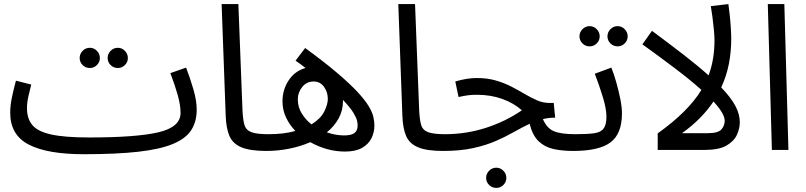

<svg xmlns="http://www.w3.org/2000/svg" viewBox="-20 -734 3945 940"><path d="M390 21Q212 21 121 -26Q30 -73 30 -182Q30 -219 39 -260.5Q48 -302 58 -339L133 -320Q127 -298 119.5 -264.5Q112 -231 112 -205Q112 -153 138.5 -121.5Q165 -90 231 -75.5Q297 -61 416 -61Q649 -61 756.5 -86.5Q864 -112 864 -181Q864 -219 850 -269Q836 -319 814 -376L891 -403Q910 -354 926.5 -298Q943 -242 943 -197Q943 -138 916 -96.5Q889 -55 826 -29Q763 -3 656.5 9Q550 21 390 21ZM557 -401Q536 -401 521.5 -415.5Q507 -430 507 -450Q507 -470 521.5 -485Q536 -500 557 -500Q577 -500 591.5 -485Q606 -470 606 -450Q606 -430 591.5 -415.5Q577 -401 557 -401ZM420 -401Q399 -401 384.5 -415.5Q370 -430 370 -450Q370 -470 384.5 -485Q399 -500 420 -500Q440 -500 454.5 -485Q469 -470 469 -450Q469 -430 454.5 -415.5Q440 -401 420 -401Z M1284 5Q1204 5 1161.5 -13Q1119 -31 1103 -69Q1087 -107 1085 -167L1065 -714H1147L1167 -199Q1169 -150 1176.5 -123.5Q1184 -97 1210.5 -87Q1237 -77 1294 -77Q1315 -77 1324.5 -65.5Q1334 -54 1334 -38Q1334 -22 1320 -8.5Q1306 5 1284 5Z M1669 8Q1582 8 1499 -38Q1451 -17 1395.5 -6Q1340 5 1284 5L1294 -77Q1333 -77 1366 -81Q1399 -85 1426 -93Q1398 -122 1380.5 -158.5Q1363 -195 1363 -238Q1363 -295 1393.5 -341Q1424 -387 1476 -401Q1453 -419 1427 -437L1474 -499Q1570 -429 1632.5 -375.5Q1695 -322 1731.5 -282.5Q1768 -243 1785.5 -213.5Q1803 -184 1808 -161.5Q1813 -139 1813 -119Q1813 -86 1798.5 -57Q1784 -28 1752.5 -10Q1721 8 1669 8ZM1438 -248Q1438 -210 1457 -179Q1476 -148 1505 -125Q1550 -153 1567.5 -188Q1585 -223 1585 -250Q1585 -282 1566.5 -308.5Q1548 -335 1515 -335Q1481 -335 1459.5 -308Q1438 -281 1438 -248ZM1659 -238Q1659 -192 1637.5 -153.5Q1616 -115 1580 -86Q1624 -71 1665 -71Q1699 -71 1715 -82.5Q1731 -94 1731 -121Q1731 -127 1728.5 -141Q1726 -155 1711 -180.5Q1696 -206 1659 -245Q1659 -242 1659 -238Z M2149 5Q2069 5 2026.5 -13Q1984 -31 1968 -69Q1952 -107 1950 -167L1930 -714H2012L2032 -199Q2034 -150 2041.5 -123.5Q2049 -97 2075.5 -87Q2102 -77 2159 -77Q2180 -77 2189.5 -65.5Q2199 -54 2199 -38Q2199 -22 2185 -8.5Q2171 5 2149 5Z M2149 5 2158 -77Q2262 -77 2358.5 -108Q2455 -139 2535 -194Q2496 -229 2439.5 -249.5Q2383 -270 2315 -270Q2290 -270 2271 -267.5Q2252 -265 2225 -259L2209 -335Q2265 -352 2315 -352Q2367 -352 2409 -339.5Q2451 -327 2485.5 -309Q2520 -291 2550.5 -273Q2581 -255 2610 -242.5Q2639 -230 2670 -230H2691L2698 -158Q2667 -158 2638 -151Q2657 -106 2692 -91.5Q2727 -77 2796 -77Q2817 -77 2826.5 -65.5Q2836 -54 2836 -38Q2836 -22 2822 -8.5Q2808 5 2786 5Q2732 5 2689.5 -4.5Q2647 -14 2617 -42.5Q2587 -71 2573 -128Q2535 -110 2495.5 -87.5Q2456 -65 2408 -44Q2360 -23 2297 -9Q2234 5 2149 5ZM2410 186Q2389 186 2374.5 171.5Q2360 157 2360 137Q2360 117 2374.5 102Q2389 87 2410 87Q2430 87 2444.5 102Q2459 117 2459 137Q2459 157 2444.5 171.5Q2430 186 2410 186Z M3004 -507Q2983 -507 2968.5 -521.5Q2954 -536 2954 -556Q2954 -576 2968.5 -591Q2983 -606 3004 -606Q3024 -606 3038.5 -591Q3053 -576 3053 -556Q3053 -536 3038.5 -521.5Q3024 -507 3004 -507ZM2867 -507Q2846 -507 2831.5 -521.5Q2817 -536 2817 -556Q2817 -576 2831.5 -591Q2846 -606 2867 -606Q2887 -606 2901.5 -591Q2916 -576 2916 -556Q2916 -536 2901.5 -521.5Q2887 -507 2867 -507ZM2786 5 2796 -77Q2855 -77 2888 -81.5Q2921 -86 2935 -104.5Q2949 -123 2949 -163Q2949 -201 2931.5 -258.5Q2914 -316 2892 -373L2973 -403Q2986 -371 2997.5 -330Q3009 -289 3017 -249Q3025 -209 3025 -179Q3025 -79 2969 -37Q2913 5 2786 5Z M3478 -536Q3478 -558 3475 -589Q3472 -620 3468 -651Q3464 -682 3460 -704L3546 -714Q3549 -694 3552.5 -661.5Q3556 -629 3558 -597Q3560 -565 3560 -544Q3560 -481 3548.5 -421.5Q3537 -362 3511 -306Q3558 -257 3580 -216Q3602 -175 3602 -135Q3602 -106 3588 -74.5Q3574 -43 3537 -21.5Q3500 0 3430 0H3200V-81Q3350 -188 3414 -294Q3358 -344 3282.5 -401Q3207 -458 3125 -517L3172 -583Q3261 -517 3330 -463.5Q3399 -410 3449 -365Q3464 -405 3471 -447.5Q3478 -490 3478 -536ZM3319 -82H3445Q3496 -82 3512 -100.5Q3528 -119 3528 -143Q3528 -161 3513.5 -185Q3499 -209 3473 -237Q3445 -195 3406.5 -156Q3368 -117 3319 -82Z M3759 0 3739 -714H3820L3840 0Z"/></svg>

Font: Go Noto Kurrent-Regular
Style: Regular
Weight: 400
Designer: Monotype Design Team
Foundry: Monotype Imaging Inc.
Version: Version 2.012; ttfautohint (v1.8.4.7-5d5b)